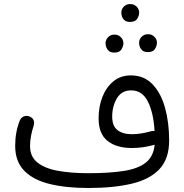

<svg xmlns="http://www.w3.org/2000/svg" viewBox="-20 -895 908 945"><path d="M577.1 -833.5Q577.1 -849.1 589.1 -862.1Q601.1 -875 620.6 -875Q634.3 -875 643.6 -869.4Q652.8 -863.8 658.2 -855.5Q665 -844.2 665 -832.5Q665 -818.8 655.8 -803Q646.5 -787.1 620.1 -787.1Q602.5 -787.1 593.3 -794.9Q584 -802.7 580.6 -813.5Q577.1 -822.3 577.1 -833.5ZM664.6 -685.1Q664.6 -700.7 676.8 -713.6Q689 -726.6 708.5 -726.6Q721.7 -726.6 731 -720.9Q740.2 -715.3 745.6 -707Q752.4 -697.3 752.4 -684.1Q752.4 -670.4 743.2 -654.5Q733.9 -638.7 708 -638.7Q689.9 -638.7 680.9 -646.5Q671.9 -654.3 668 -665Q664.6 -673.8 664.6 -685.1ZM499.5 -682.6Q499.5 -698.2 511.5 -711.4Q523.4 -724.6 543 -724.6Q556.6 -724.6 565.9 -719Q575.2 -713.4 580.6 -705.1Q587.4 -693.8 587.4 -682.1Q587.4 -668.5 578.1 -652.3Q568.8 -636.2 543 -636.2Q524.9 -636.2 515.9 -644.3Q506.8 -652.3 502.9 -663.1Q499.5 -671.9 499.5 -682.6ZM54.7 -177.2Q54.7 -246.1 78.1 -303.7Q85 -317.9 99.4 -322.8Q113.8 -327.6 127.4 -320.8Q156.2 -307.1 144.5 -272Q137.7 -252.4 132.8 -226.8Q127.9 -201.2 127.9 -175.8Q127.9 -123.5 165 -94.5Q202.1 -65.4 266.8 -54Q331.5 -42.5 414.6 -42.5Q519 -42.5 589.8 -53.7Q660.6 -64.9 698.2 -95.2Q735.8 -125.5 741.2 -182.6Q684.1 -166.5 629.9 -166.5Q553.2 -166.5 509.3 -201.4Q465.3 -236.3 465.3 -312.5Q465.3 -370.1 484.1 -418Q502.9 -465.8 538.3 -494.9Q573.7 -523.9 624 -523.9Q689 -523.9 730.7 -480.2Q772.5 -436.5 792.5 -363.8Q812.5 -291 812.5 -203.1Q812.5 -113.8 765.1 -63Q717.8 -12.2 628.7 9Q539.6 30.3 414.6 30.3Q305.2 30.3 224.4 10.5Q143.6 -9.3 99.1 -54.9Q54.7 -100.6 54.7 -177.2ZM532.2 -320.8Q532.2 -274.9 558.3 -254.6Q584.5 -234.4 629.9 -234.4Q652.8 -234.4 678.5 -238.8Q704.1 -243.2 725.1 -249.5Q732.9 -251.5 740.7 -250Q735.8 -338.4 708.3 -394.3Q680.7 -450.2 625.5 -450.2Q578.6 -450.2 555.4 -411.1Q532.2 -372.1 532.2 -320.8Z"/></svg>

Font: Mikhak-DS1-FD Regular
Style: Regular
Weight: 400
Designer: Amin Abedi
Version: Version 3.2